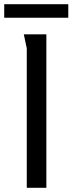

<svg xmlns="http://www.w3.org/2000/svg" viewBox="-40 -891 344 911"><path d="M73 -728H180V0H87V-662Q87 -663 83.5 -678Q80 -693 77 -709Q74 -725 73 -728ZM-20 -871H284V-807H-20Z"/></svg>

Font: Rosario Light
Style: Regular
Weight: 400
Version: Version 1.101; ttfautohint (v1.8.1.43-b0c9)